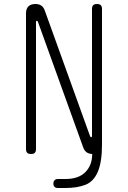

<svg xmlns="http://www.w3.org/2000/svg" viewBox="-20 -760 640 960"><path d="M110 -693Q110 -716 122 -728Q134 -740 157 -740Q175 -740 186.5 -732Q198 -724 204 -707L430 -80Q431 -77 432.5 -75.5Q434 -74 436 -74Q438 -74 439 -75.5Q440 -77 440 -80V-715Q440 -728 446 -734Q452 -740 465 -740Q478 -740 484 -734Q490 -728 490 -715V-37Q490 50 469 99Q448 148 407 164Q366 180 307 180H270Q259 180 253 174.5Q247 169 247 158Q247 147 253 141Q259 135 270 135H307Q373 135 407 100.5Q441 66 441 10Q424 9 414 2Q402 -6 396 -23L170 -650Q169 -653 167.5 -654.5Q166 -656 164 -656Q162 -656 161 -654.5Q160 -653 160 -650V-15Q160 -2 154 4Q148 10 135 10Q122 10 116 4Q110 -2 110 -15Z"/></svg>

Font: Maple Mono NL Thin
Style: Regular
Weight: 250
Monospace: yes
Designer: subframe7536
Version: Version 7.000